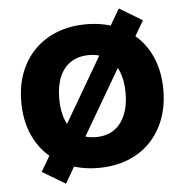

<svg xmlns="http://www.w3.org/2000/svg" viewBox="-57 -837 932 968"><g transform="rotate(-5 408.5 -352.5)"><path d="M409 11Q328 11 262 -15Q196 -41 148 -89Q100 -137 74.5 -204Q49 -271 49 -353Q49 -436 74.5 -502.5Q100 -569 148 -617Q196 -665 262 -690.5Q328 -716 409 -716Q489 -716 555.5 -690.5Q622 -665 669.5 -617.5Q717 -570 742.5 -503Q768 -436 768 -354Q768 -271 742.5 -204Q717 -137 669.5 -88.5Q622 -40 555.5 -14.5Q489 11 409 11ZM409 -145Q462 -145 499 -169.5Q536 -194 556.5 -241Q577 -288 577 -353Q577 -419 557 -465.5Q537 -512 499.5 -536Q462 -560 409 -560Q357 -560 319 -536Q281 -512 261 -465.5Q241 -419 241 -353Q241 -288 261 -241Q281 -194 319 -169.5Q357 -145 409 -145ZM238 76 121 6 196 -122 254 -198 477 -580 505 -653 580 -781 696 -711 621 -583 563 -507 340 -125 312 -52Z"/></g></svg>

Font: Nunito Sans 11pt Black
Style: Regular
Weight: 900
Version: Version 3.101;gftools[0.9.27]